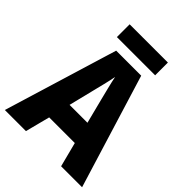

<svg xmlns="http://www.w3.org/2000/svg" viewBox="-246 -1077 1139 1139"><g transform="rotate(45 324.0 -507.5)"><path d="M485 -949H164V-842H485ZM472 -66H648L428 -782H218L0 -66H177L217 -221H432ZM360 -516 400 -359H250L289 -517C298 -553 317 -627 324 -667C332 -625 350 -557 360 -516Z"/></g></svg>

Font: Noto Sans Malayalam UI SemiCondensed ExtraBold
Style: Regular
Weight: 800
Width: 4
Designer: Jelle Bosma - Monotype Design Team
Foundry: Monotype Imaging Inc.
Version: Version 2.104